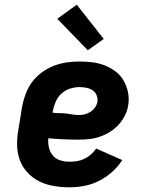

<svg xmlns="http://www.w3.org/2000/svg" viewBox="-20 -790 640 818"><path d="M276 8Q242 8 209.5 2.5Q177 -3 149 -16.5Q121 -30 99 -53Q77 -76 65.5 -105.5Q54 -135 53 -168.5Q52 -202 58 -235L74 -335Q79 -362 89 -389Q99 -416 116 -439.5Q133 -463 157.5 -481Q182 -499 209 -509.5Q236 -520 263.5 -524Q291 -528 318 -528Q347 -528 374.5 -524.5Q402 -521 427 -511Q452 -501 473 -485Q494 -469 507 -446Q520 -423 525.5 -396Q531 -369 526 -341Q523 -319 512 -297.5Q501 -276 484.5 -258Q468 -240 447.5 -227.5Q427 -215 405 -207.5Q383 -200 360.5 -197.5Q338 -195 315 -195Q283 -195 250 -196.5Q217 -198 186 -201Q184 -181 188.5 -161.5Q193 -142 205 -127.5Q217 -113 236 -107Q255 -101 276 -101Q292 -101 308 -103.5Q324 -106 339.5 -113.5Q355 -121 367.5 -132Q380 -143 390 -157L501 -108Q483 -80 457 -57Q431 -34 401 -19Q371 -4 339 2Q307 8 276 8ZM316 -300Q329 -300 341.5 -303Q354 -306 365.5 -313.5Q377 -321 385 -332.5Q393 -344 395 -357Q397 -371 391.5 -384.5Q386 -398 374.5 -405.5Q363 -413 348.5 -416Q334 -419 319 -419Q299 -419 278.5 -412.5Q258 -406 242 -391.5Q226 -377 217.5 -357Q209 -337 205 -317L204 -310Q218 -308 232.5 -308Q247 -308 260.5 -306.5Q274 -305 288 -302.5Q302 -300 316 -300ZM354 -576 224 -710 307 -770 422 -624Z"/></svg>

Font: Iosevka Etoile Heavy
Style: Italic
Weight: 900
Italic angle: -9°
Designer: Belleve Invis
Foundry: Belleve Invis
Version: Version 22.1.2; ttfautohint (v1.8.4)